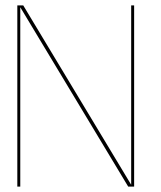

<svg xmlns="http://www.w3.org/2000/svg" viewBox="-20 -695 598 715"><path d="M44.5 0H55.5V-668L457.5 0H479.5V-675H468.5V-7L66.5 -675H44.5Z"/></svg>

Font: Anybody UltraCondensed Thin Thin
Style: Regular
Weight: 250
Version: Version 1.111